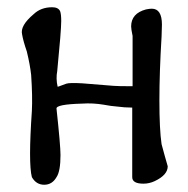

<svg xmlns="http://www.w3.org/2000/svg" viewBox="-20 -493 519 530"><path d="M426 -392Q420 -293 420 -216Q420 -136 426 -95L435 -62Q443 -35 443 -34Q443 -10 407 7Q392 14 376 14Q345 14 345 -4V-196Q324 -196 302 -199Q287 -200 266 -204Q236 -209 207 -207Q134 -205 136 -193Q147 -91 147 -65Q147 -20 136 -4Q124 17 102 17Q80 17 68 -4Q58 -42 68 -187Q70 -227 66 -286Q63 -314 54 -351Q44 -380 41 -398Q35 -422 73 -454Q93 -473 124 -473Q141 -473 146 -462Q149 -454 149 -435Q149 -409 138 -297Q134 -276 139 -254Q139 -253 144 -255Q149 -257 163 -262Q172 -265 207 -263Q236 -261 294 -256Q304 -255 346 -255V-394L345 -399Q344 -404 343 -410Q342 -416 342 -420Q342 -456 383 -467Q393 -469 399 -469Q427 -469 427 -425Q427 -414 426 -392Z"/></svg>

Font: GFS Complutum
Style: Regular
Weight: 400
Designer: George D. Matthiopoulos
Foundry: George D. Matthiopoulos
Version: Version 1.000